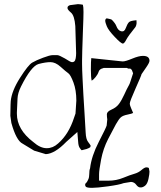

<svg xmlns="http://www.w3.org/2000/svg" viewBox="-20 -695 765 915"><path d="M489.7 -607.4Q509.8 -603.5 512.7 -601.1Q529.8 -583.5 534.2 -571.3Q542.5 -549.3 557.6 -545.9Q572.8 -542.5 579.1 -560.5Q586.9 -581.5 594.7 -589.4Q601.1 -595.7 625.5 -598.1Q628.9 -598.6 630.4 -598.6Q630.9 -594.2 630.9 -584.5Q630.4 -575.2 626 -566.9Q590.3 -522.9 581.5 -505.4Q572.8 -488.3 565.9 -487.3Q556.6 -487.3 526.9 -519Q496.6 -550.8 489 -569.8Q481.4 -588.9 481.4 -595.2Q481.4 -601.6 484.1 -604.7Q486.8 -607.9 489.7 -607.4ZM608.4 -361.3Q603.5 -368.2 598.6 -368.2H590.8L585 -371.1H473.6L471.7 -370.1Q454.1 -366.2 450.2 -353.5Q446.3 -340.8 435.5 -327.6Q424.8 -314.5 417 -310.5Q413.1 -324.2 413.1 -364.3Q413.1 -404.3 415 -418L563.5 -402.3H565.4Q578.1 -402.3 609.9 -415.5Q641.6 -428.7 661.1 -428.7Q692.4 -428.7 692.4 -405.3Q692.4 -396.5 676.8 -374L653.3 -339.8H654.3Q653.3 -335 626 -273.4Q598.6 -211.9 598.6 -202.1Q598.6 -192.4 605.5 -177.7Q612.3 -163.1 614.3 -157.2Q610.4 -153.3 587.9 -148.9Q565.4 -144.5 555.7 -135.7Q545.9 -127 532.2 -102.5Q518.6 -78.1 495.1 -32.2Q471.7 13.7 461.9 64.9Q452.1 116.2 452.1 135.7V166H497.1Q534.2 166 567.4 152.3Q600.6 138.7 620.1 133.3Q639.6 127.9 654.3 115.2Q668.9 102.5 677.7 102.5Q686.5 102.5 689.5 106.4L692.4 123Q692.4 134.8 687.5 157.7Q682.6 180.7 671.9 189.5Q661.1 198.2 651.4 198.2H647.5Q637.7 197.3 628.9 185.1Q620.1 172.9 604.5 171.9L569.3 177.7Q548.8 185.5 495.6 192.9Q442.4 200.2 418.9 200.2Q395.5 200.2 389.6 195.3Q385.7 191.4 385.7 186Q385.7 180.7 388.7 178.2Q391.6 175.8 393.6 173.3Q395.5 170.9 397.5 166.5Q399.4 162.1 401.4 158.2Q403.3 154.3 404.3 147.5Q405.3 139.6 405.3 135.7Q405.3 116.2 409.2 107.4Q416 48.8 450.7 -18.6Q485.4 -85.9 488.3 -96.7L491.2 -126Q489.3 -137.7 489.3 -150.4Q489.3 -163.1 511.7 -172.9Q534.2 -182.6 546.9 -199.7Q559.6 -216.8 572.3 -244.6Q585 -272.5 591.8 -284.2Q598.6 -295.9 600.6 -303.7L614.3 -345.7ZM343.8 -215.3Q343.8 -265.1 330.1 -301.8Q316.4 -338.4 305.2 -346.2Q293.9 -354 269 -376.5Q244.1 -398.9 220.7 -398.9Q197.3 -398.9 164.1 -390.1Q128.9 -380.4 80.1 -282.7Q64.5 -251.5 63.5 -225.1L60.5 -159.7V-152.8Q60.5 -77.6 138.7 -18.1Q171.9 11.2 202.1 11.2Q202.1 11.2 203.1 11.2Q232.4 11.2 256.8 -11.2Q307.6 -55.2 333 -134.3Q336.9 -147 339.8 -153.8ZM29.3 -143.1 30.3 -195.8 31.2 -213.4Q36.1 -262.2 75.2 -323.7Q114.3 -385.3 133.3 -396.5Q152.3 -407.7 185.1 -419.9Q217.8 -432.1 229.5 -432.1H253.9Q261.7 -432.1 289.1 -416.5Q316.4 -398.9 322.3 -398.9Q323.2 -398.9 324.2 -398.9Q329.1 -398.9 332 -400.9Q335.9 -402.8 337.9 -407.7Q339.8 -412.6 340.8 -417.5Q341.8 -422.4 342.3 -429.7Q342.8 -437 342.8 -441.9L338.9 -570.8Q335 -620.6 318.4 -634.8Q301.8 -648.9 301.8 -655.8V-659.7Q302.7 -666.5 313.5 -670.4L351.6 -675.3Q368.2 -674.3 375 -672.4Q377.9 -662.6 377.9 -637.7Q377.9 -612.8 375.5 -556.6Q373 -500.5 372.1 -456.5Q371.1 -427.2 371.1 -407.7Q371.1 -407.7 371.1 -389.2Q371.1 -365.7 373.5 -318.4Q376 -271 377.4 -243.2Q378.9 -215.3 382.8 -155.3Q386.7 -95.2 388.2 -63.5Q389.6 -31.7 399.9 -18.6Q410.2 -5.4 412.1 -0.5L410.2 6.3Q406.2 10.3 392.6 15.1L369.1 21Q366.2 19 359.9 9.8Q353.5 0.5 352.5 -19L348.6 -65.9L295.9 -19Q241.2 37.6 198.2 39.6L142.6 22.9L87.9 -10.3Q57.6 -24.9 34.2 -108.9Z"/></svg>

Font: Drukaatie burti
Style: Thin
Weight: 100
Version: Version 0.14